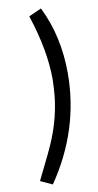

<svg xmlns="http://www.w3.org/2000/svg" viewBox="-101 -827 516 1008"><g transform="rotate(-10 157.5 -322.5)"><path d="M95.7 137.7 32.2 108.4Q110.4 -47.9 129.9 -97.7Q173.8 -207 185.5 -319.3Q189.5 -362.3 190.4 -405.3Q190.4 -561.5 127 -752.9L194.3 -783.2Q274.4 -623 274.4 -421.9Q273.4 -122.1 95.7 137.7Z"/></g></svg>

Font: Puritan
Style: Italic
Weight: 400
Version: 2.0a